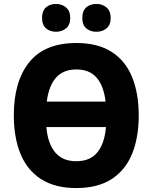

<svg xmlns="http://www.w3.org/2000/svg" viewBox="-20 -943 773 973"><path d="M683 -358Q683 -245 649 -162.5Q615 -80 545 -35Q475 10 366 10Q259 10 188.5 -35Q118 -80 84 -163Q50 -246 50 -359Q50 -530 128 -627.5Q206 -725 367 -725Q475 -725 545 -680.5Q615 -636 649 -553.5Q683 -471 683 -358ZM367 -591Q300 -591 263.5 -549Q227 -507 217 -428H515Q506 -507 470 -549Q434 -591 367 -591ZM366 -126Q437 -126 473.5 -171Q510 -216 517 -299H215Q222 -216 259.5 -171Q297 -126 366 -126ZM193 -852Q193 -888 213 -905.5Q233 -923 264 -923Q294 -923 315 -905Q336 -887 336 -852Q336 -817 315 -799.5Q294 -782 264 -782Q233 -782 213 -799.5Q193 -817 193 -852ZM397 -852Q397 -888 417 -905.5Q437 -923 469 -923Q499 -923 520 -905Q541 -887 541 -852Q541 -817 520 -799.5Q499 -782 469 -782Q437 -782 417 -799.5Q397 -817 397 -852Z"/></svg>

Font: Noto Sans SemiCondensed ExtraBold
Style: Regular
Weight: 800
Width: 4
Designer: Monotype Design Team
Foundry: Monotype Imaging Inc.
Version: Version 2.013; ttfautohint (v1.8.4.7-5d5b)